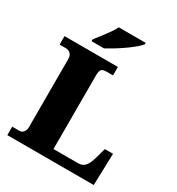

<svg xmlns="http://www.w3.org/2000/svg" viewBox="-215 -1065 1106 1199"><g transform="rotate(30 338.5 -465.5)"><path d="M21 0V-61H74Q83 -61 92 -66.5Q101 -72 107 -83Q113 -94 113 -109V-602Q113 -619 106.5 -630.5Q100 -642 89.5 -647.5Q79 -653 66 -653H21V-714H406V-653H357Q339 -653 330 -647.5Q321 -642 317.5 -631Q314 -620 314 -604V-69H492Q510 -69 524.5 -76.5Q539 -84 550.5 -103Q562 -122 571 -154L592 -229H651L644 0ZM183 -784Q198 -803 218 -829Q238 -855 257.5 -882Q277 -909 287 -931H481V-921Q472 -908 448.5 -888Q425 -868 394 -846Q363 -824 331 -804.5Q299 -785 273 -771H183Z"/></g></svg>

Font: Noto Serif Bengali Black
Style: Regular
Weight: 900
Version: Version 2.003